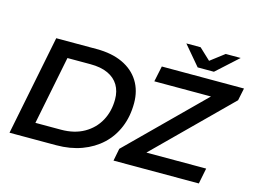

<svg xmlns="http://www.w3.org/2000/svg" viewBox="-115 -1097 1726 1300"><g transform="rotate(15 748.5 -447.0)"><path d="M41 0 181 -700H464Q571 -700 647 -664.5Q723 -629 763.5 -564Q804 -499 804 -411Q804 -318 772.5 -242Q741 -166 683.5 -112.5Q626 -59 546 -29.5Q466 0 368 0ZM193 -110H372Q466 -110 533.5 -148.5Q601 -187 637 -253Q673 -319 673 -403Q673 -460 648 -502Q623 -544 573.5 -567Q524 -590 450 -590H289ZM770 0 787 -87 1295 -590H898L921 -700H1497L1479 -613L971 -110H1390L1368 0ZM1157 -757 1041 -894H1141L1220 -820L1317 -894H1422L1271 -757Z"/></g></svg>

Font: Montserrat Thin SemiBold
Style: Italic
Weight: 600
Italic angle: -11.3°
Version: Version 9.000